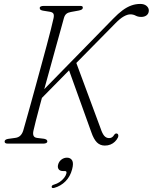

<svg xmlns="http://www.w3.org/2000/svg" viewBox="-20 -730 777 976"><path d="M150 -65.5Q146.5 -49.5 150.5 -40.2Q154.5 -31 168 -29L204.5 -24.5Q213 -22.5 216.8 -19.5Q220.5 -16.5 220.5 -11Q220.5 -5.5 214.8 -2.8Q209 0 201.5 0H19.5Q10.5 0 7 -2.8Q3.5 -5.5 3.5 -10.5Q3.5 -15.5 7.8 -19Q12 -22.5 21 -24L57 -29Q73.5 -31 83.2 -40.5Q93 -50 98 -66Q103.5 -84.5 113.2 -119.5Q123 -154.5 135.8 -200.2Q148.5 -246 162.5 -297.2Q176.5 -348.5 190.5 -399.8Q204.5 -451 217 -497.5Q229.5 -544 238.5 -580Q247.5 -616 252 -636.5Q255.5 -652 251.8 -659.8Q248 -667.5 234.5 -670L197.5 -676Q188.5 -678 185.2 -681Q182 -684 182 -689.5Q182 -695 187.8 -697.5Q193.5 -700 204.5 -700H387Q395 -700 398 -698Q401 -696 401 -691Q401 -685.5 396.5 -682.2Q392 -679 381 -676.5L340 -669Q325.5 -666.5 317.2 -659.5Q309 -652.5 305 -638.5Q299 -617 288.8 -579.8Q278.5 -542.5 265.2 -495Q252 -447.5 237.8 -395.5Q223.5 -343.5 209.2 -292Q195 -240.5 183 -195.2Q171 -150 162.2 -116Q153.5 -82 150 -65.5ZM326 -386.5 365 -418 491.5 -77Q500 -51 510 -39.5Q520 -28 534.5 -28Q543 -28 549.2 -32Q555.5 -36 560.5 -44.5Q567.5 -54.5 576 -50.5Q580 -49 581.2 -43.5Q582.5 -38 579.5 -31Q573.5 -19 564 -9.8Q554.5 -0.5 541.5 4.8Q528.5 10 513 10Q489 10 472.8 -6Q456.5 -22 444 -58.5ZM175.5 -214.5 172 -243 555 -634.5Q581 -661.5 603.5 -678Q626 -694.5 647.8 -702.2Q669.5 -710 693 -710Q713.5 -710 725.2 -699.8Q737 -689.5 736.5 -675.5Q736 -661 725.5 -652.5Q715 -644 698 -644Q681.5 -644 669.5 -650.5Q657.5 -657 642.5 -657Q628 -657 609.2 -646.5Q590.5 -636 566.5 -611.5ZM300.5 139.5Q284.5 139.5 278 130Q271.5 120.5 275.5 106.5Q279.5 91 292.2 81.2Q305 71.5 320.5 71.5Q338.5 71.5 346.8 85.5Q355 99.5 346.5 131Q337 167.5 312.8 191.8Q288.5 216 256 225Q250 226.5 246.5 225.5Q243 224.5 242.5 220Q242.5 216.5 245.2 213.2Q248 210 253 209Q270.5 204 283.8 194.8Q297 185.5 306 174Q315 162.5 317.5 151.5Q320.5 139.5 310 139.5Z"/></svg>

Font: Fraunces 72pt Soft Wonky ExtraLight
Style: Italic
Weight: 250
Italic angle: -16°
Version: Version 1.000;[b76b70a41]